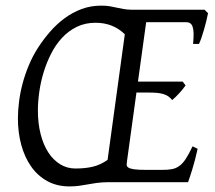

<svg xmlns="http://www.w3.org/2000/svg" viewBox="-20 -650 767 685"><path d="M249 -48.8Q284.7 -48.8 311.8 -55.4Q338.9 -62 363.8 -79.6L425.3 -527.8Q383.3 -568.8 320.8 -568.8Q283.7 -568.8 253.9 -554.2Q224.1 -539.6 201.4 -515.1Q178.7 -490.7 162.4 -458.5Q146 -426.3 135.5 -391.6Q125 -356.9 120.1 -321.8Q115.2 -286.6 115.2 -255.9Q115.2 -209.5 125 -171.4Q134.8 -133.3 152.3 -106.2Q169.9 -79.1 194.6 -64Q219.2 -48.8 249 -48.8ZM685.1 -119.1Q675.8 -77.1 666 -45.7Q656.2 -14.2 650.9 0H363.8Q340.3 0.5 323.5 2.9Q306.6 5.4 291.7 8.1Q276.9 10.7 262 12.9Q247.1 15.1 228 15.1Q183.1 15.1 148.7 -3.9Q114.3 -22.9 91.1 -55.9Q67.9 -88.9 55.9 -133.1Q43.9 -177.2 43.9 -227.1Q43.9 -256.3 48.1 -288.6Q52.2 -320.8 61 -353.5Q69.8 -386.2 83.3 -418.2Q96.7 -450.2 115.2 -479Q134.3 -508.8 158 -536.1Q181.6 -563.5 210 -584.5Q238.3 -605.5 271 -617.7Q303.7 -629.9 340.8 -629.9Q358.9 -629.9 371.6 -627.7Q384.3 -625.5 396 -622.8Q407.7 -620.1 420.4 -617.9Q433.1 -615.7 450.2 -615.2H710L722.2 -603Q719.7 -590.3 716.1 -575.2Q712.4 -560.1 708 -544.9Q703.6 -529.8 699 -516.1Q694.3 -502.4 689.9 -493.2H668.9Q670.9 -515.6 670.7 -530.5Q670.4 -545.4 667.2 -554.4Q664.1 -563.5 658.4 -567.1Q652.8 -570.8 644 -570.8H501.5L472.2 -358.9H631.8L642.1 -345.2Q637.2 -338.4 631.1 -330.8Q625 -323.2 618.4 -316.2Q611.8 -309.1 605.5 -303Q599.1 -296.9 594.2 -293Q588.4 -300.3 581.8 -305.2Q575.2 -310.1 565.7 -313.5Q556.2 -316.9 543 -318.4Q529.8 -319.8 511.2 -319.8H466.8L433.1 -75.2Q432.1 -67.9 431.9 -62.3Q431.6 -56.6 437.5 -52.5Q443.4 -48.3 458 -46.1Q472.7 -43.9 502 -43.9H558.1Q578.1 -43.9 592.5 -46.4Q606.9 -48.8 619.1 -57.4Q631.3 -65.9 642.3 -82.5Q653.3 -99.1 667 -127.9L685.1 -119.1Z"/></svg>

Font: GentiumAlt
Style: Italic
Weight: 400
Italic angle: -7°
Designer: J. Victor Gaultney
Version: Version 1.02; 2005; OFL release